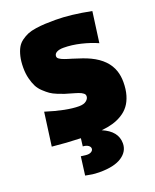

<svg xmlns="http://www.w3.org/2000/svg" viewBox="-146 -677 772 956"><g transform="rotate(-20 240.0 -199.0)"><path d="M33.2 -5.9 57.1 -182.4Q165 -148.4 230.2 -148.4Q255.6 -148.4 268.9 -159.1Q282.2 -169.7 282.2 -182.9Q282.2 -187.7 280.3 -191.8Q278.3 -195.8 273.3 -199.3Q268.3 -202.9 263.8 -205.4Q259.3 -208 250.1 -211.1Q241 -214.1 234.9 -215.9Q228.8 -217.8 216.8 -221.2Q195.1 -227.3 183 -231.1Q170.9 -234.9 148.8 -243.9Q126.7 -252.9 113.5 -262.1Q100.3 -271.2 83.4 -287Q66.4 -302.7 57 -321Q47.6 -339.4 40.9 -365.6Q34.2 -391.8 34.2 -423.1Q34.2 -456.5 40.3 -482.4Q46.4 -508.3 56.3 -526.1Q66.2 -543.9 83.5 -556.4Q100.8 -568.8 118 -575.9Q135.3 -583 161.5 -586.8Q187.7 -590.6 210.3 -591.7Q232.9 -592.8 265.6 -592.8Q345.9 -592.8 454.1 -571.3L432.1 -408.9Q394.8 -425.8 346.9 -437.3Q299.1 -448.7 256.1 -448.7Q233.4 -448.7 220.2 -441.5Q207 -434.3 207 -421.1Q207 -417 209.1 -413.3Q211.2 -409.7 216.6 -406.2Q221.9 -402.8 226.8 -400.3Q231.7 -397.7 241.5 -394.3Q251.2 -390.9 257.7 -388.9Q264.2 -387 277.1 -383.1Q337.2 -365 367.7 -350.3Q447.8 -312 469.7 -245.4Q478.5 -218.5 478.5 -186.8Q478.5 -147.7 469.4 -117.1Q460.2 -86.4 444.3 -65.7Q428.5 -44.9 404.9 -30.5Q381.3 -16.1 354.6 -8.4Q327.9 -0.7 294.9 2.4Q371.8 34.9 371.8 99.1Q371.8 142.3 331.9 168.7Q292 195.1 216.3 195.1Q201.9 195.1 191.4 194.3Q180.9 193.6 175.7 192.7Q170.4 191.9 159.3 189.8Q148.2 187.7 140.1 186.3L152.8 88.6L176 91.6Q195.3 94 206.3 87.6Q217.3 81.3 217.3 71Q217.3 61.5 207.2 54.2Q197 46.9 178.7 45.7L183.8 4.2Q108.6 2 33.2 -5.9Z"/></g></svg>

Font: Digitalt
Style: Medium
Weight: 500
Designer: gluk
Foundry: gluk
Version: Version 0.60